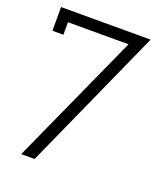

<svg xmlns="http://www.w3.org/2000/svg" viewBox="-123 -736 714 822"><g transform="rotate(20 234.5 -325.0)"><path d="M130 0 422 -650H14V-542H64V-599H340L69 0Z"/></g></svg>

Font: Josefin Slab Medium
Style: Regular
Weight: 500
Designer: Santiago Orozco
Foundry: Typemade
Version: Version 2.000